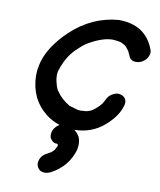

<svg xmlns="http://www.w3.org/2000/svg" viewBox="-87 -604 767 921"><g transform="rotate(10 297.0 -143.5)"><path d="M224 10Q188 -1 157 -25Q74 -91 72 -204Q72 -228 77 -252Q94 -341 188 -431Q289 -525 417 -535Q547 -535 590 -424Q594 -415 594 -407Q594 -403 593 -400Q587 -372 559 -357Q546 -351 533 -351Q505 -351 497 -375L488 -393L489 -394L472 -415Q467 -421 452 -428Q444 -434 405 -437Q357 -437 292 -400Q273 -390 242 -360Q241 -358 238 -357Q212 -330 200 -307L192 -293Q178 -263 177 -255Q174 -251 172 -240Q170 -233 170 -223Q170 -209 174 -189L175 -188Q179 -167 189 -149L191 -148Q212 -114 256 -88Q259 -88 260 -87Q261 -86 298 -76L311 -75L340 -77L359 -83Q383 -95 409 -126L411 -130Q417 -139 422 -150Q431 -169 451 -179Q463 -186 476 -186Q482 -186 489 -184Q516 -175 516 -149Q516 -143 514 -136Q500 -82 442 -32Q382 20 298 21Q313 32 323 49Q331 64 331 86Q331 99 328 114Q302 200 220 242Q206 248 193 248Q167 248 156 224Q153 217 153 208Q153 204 154 200Q160 172 186 158L202 149Q204 149 214.5 140Q225 131 226 124Q232 115 233 110V108Q233 102 227 101Q226 101 218.5 100.5Q211 100 199 87Q191 79 191 65Q191 59 192 53Q195 35 212 19Q218 14 224 10Z"/></g></svg>

Font: Bad Comic
Style: Italic
Weight: 400
Italic angle: -11°
Designer: GGBotNet
Foundry: GGBotNet
Version: 0.95